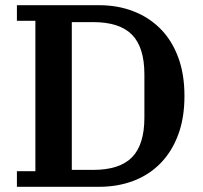

<svg xmlns="http://www.w3.org/2000/svg" viewBox="-20 -718 781 738"><path d="M45 -60H116V-638H45V-698H361Q432 -698 492 -675Q552 -652 596 -608Q640 -564 664.5 -499Q689 -434 689 -349Q689 -264 664.5 -199Q640 -134 596 -89.5Q552 -45 492 -22.5Q432 0 361 0H45ZM256 -65H338Q440 -65 487.5 -113.5Q535 -162 535 -266V-432Q535 -536 487.5 -584.5Q440 -633 338 -633H256Z"/></svg>

Font: IBM Plex Serif SmBld
Style: Regular
Weight: 600
Designer: Mike Abbink, Paul van der Laan, Pieter van Rosmalen
Foundry: Bold Monday
Version: Version 3.001